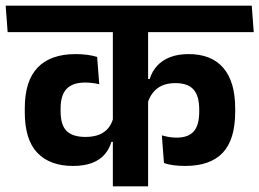

<svg xmlns="http://www.w3.org/2000/svg" viewBox="-42 -658 916 678"><path d="M-15 -544.5H854L847 -638H-22ZM45.5 -262Q45.5 -164.5 90 -118.2Q134.5 -72 216 -72Q254.5 -72 282 -82.2Q309.5 -92.5 326.5 -111.5Q343.5 -130.5 351.5 -157H365L359 -246Q351.5 -211.5 327 -193Q302.5 -174.5 259.5 -174.5Q215 -174.5 193.5 -195.2Q172 -216 172 -265.5V-274.5Q172 -322.5 193.5 -344.5Q215 -366.5 258 -366.5Q271.5 -366.5 283.8 -365Q296 -363.5 308.5 -360.5L301 -457Q284.5 -462 265.8 -464.5Q247 -467 225 -467Q137 -467 91.2 -419.8Q45.5 -372.5 45.5 -275.5ZM788.5 -275.5Q788.5 -369 746.8 -418Q705 -467 624 -467Q586.5 -467 558.8 -456.2Q531 -445.5 513 -425.8Q495 -406 486.5 -379H473L478.5 -291Q488.5 -326.5 513 -345.5Q537.5 -364.5 577.5 -364.5Q621.5 -364.5 641.5 -341.8Q661.5 -319 661.5 -271.5V-264Q661.5 -215.5 642 -193.8Q622.5 -172 581.5 -172Q567.5 -172 554.8 -174.2Q542 -176.5 529.5 -180L537 -82.5Q551.5 -77 570.8 -74.5Q590 -72 612 -72Q700.5 -72 744.5 -118.5Q788.5 -165 788.5 -263.5ZM481 -577H356.5V0H481Z"/></svg>

Font: Anek Devanagari Medium SemiBold
Style: Regular
Weight: 600
Version: Version 1.003